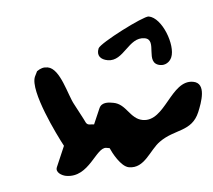

<svg xmlns="http://www.w3.org/2000/svg" viewBox="-51 -757 910 819"><g transform="rotate(5 404.0 -347.0)"><path d="M352 -547C345 -515 365 -500 395 -500C465 -500 474 -607 544 -607C602 -607 551 -499 620 -499C641 -499 659 -514 664 -536C676 -589 611 -701 553 -701C531 -701 358 -571 352 -547ZM241 -120 219 -27C213 -3 244 7 261 7C361 7 377 -127 422 -127H436C447 -110 490 -53 525 -53C593 -53 608 -134 647 -173C705 -233 779 -226 799 -313C808 -354 825 -440 766 -440C670 -440 663 -259 566 -259C511 -259 491 -321 435 -321C419 -321 385 -322 378 -293L361 -222C345 -222 335 -215 325 -227C318 -238 277 -289 269 -300C239 -336 197 -447 143 -447C125 -447 113 -441 99 -427C98 -423 93 -407 92 -403C77 -340 207 -163 241 -120Z"/></g></svg>

Font: Charger
Style: OversprayIt
Weight: 400
Designer: Jasper
Foundry: Cannot Into Space Fonts
Version: Version 0.980